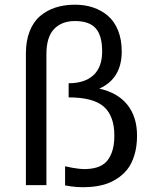

<svg xmlns="http://www.w3.org/2000/svg" viewBox="-20 -785 658 814"><path d="M89.8 -558.1Q89.8 -611.8 105.7 -652.3Q121.6 -692.9 150.1 -717Q178.7 -741.2 215.8 -753.2Q252.9 -765.1 297.9 -765.1Q339.4 -765.1 374.5 -753.4Q409.7 -741.7 437.3 -718.3Q464.8 -694.8 480.5 -656Q496.1 -617.2 496.1 -566.9Q496.1 -451.7 400.9 -409.2Q479 -392.1 520 -340.8Q561 -289.6 561 -210Q561 -163.6 549.6 -126.5Q538.1 -89.4 519 -65.9Q500 -42.5 473.9 -26.1Q447.8 -9.8 420.2 -2.2Q392.6 5.4 362.1 7.6Q331.5 9.8 305.9 7.8Q280.3 5.9 255.9 1V-80.1Q290.5 -71.8 318.8 -69.1Q347.2 -66.4 375.2 -71.5Q403.3 -76.7 422.4 -91.6Q441.4 -106.4 453.1 -136.2Q464.8 -166 464.8 -210Q464.8 -293 420.4 -332.5Q376 -372.1 271 -372.1V-432.1Q339.4 -432.1 376.2 -466.3Q413.1 -500.5 413.1 -566.9Q413.1 -634.3 385.7 -665Q358.4 -695.8 297.9 -695.8Q241.2 -695.8 209 -661.6Q176.8 -627.4 176.8 -556.2V0H89.8Z"/></svg>

Font: Standard
Style: Regular
Weight: 400
Designer: Bryce Wilner
Version: Version 2.000;PS 2.0;hotconv 16.6.51;makeotf.lib2.5.65220 DE